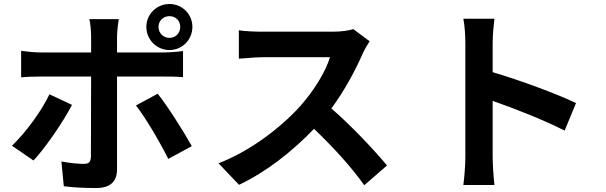

<svg xmlns="http://www.w3.org/2000/svg" viewBox="-20 -885 3040 963"><path d="M830 -634C894 -634 945 -686 945 -750C945 -814 894 -865 830 -865C766 -865 714 -814 714 -750C714 -686 766 -634 830 -634ZM830 -804C861 -804 884 -781 884 -750C884 -719 861 -695 830 -695C799 -695 775 -719 775 -750C775 -781 799 -804 830 -804ZM801 -501C828 -501 867 -501 898 -498V-629C871 -625 828 -622 800 -622H567V-702C567 -727 573 -775 576 -789H428C433 -773 437 -728 437 -702V-622H183C152 -622 117 -626 86 -630V-497C114 -500 152 -501 183 -501H437V-500C437 -453 436 -136 436 -99C435 -72 426 -63 399 -63C375 -63 331 -67 288 -75L300 49C351 56 407 58 463 58C535 58 567 24 567 -36V-501ZM662 -356C710 -295 781 -174 824 -88L942 -152C902 -224 822 -351 771 -415ZM228 -412C188 -327 107 -218 40 -154L148 -80C203 -138 296 -271 341 -359Z M1752 -739C1732 -732 1692 -726 1648 -726H1296C1267 -726 1205 -728 1178 -733V-591C1200 -591 1253 -598 1296 -598H1635C1614 -526 1553 -428 1486 -353C1393 -249 1236 -127 1076 -66L1179 42C1316 -23 1447 -126 1555 -239C1651 -147 1742 -48 1807 44L1921 -55C1862 -127 1741 -256 1642 -341C1710 -433 1764 -536 1799 -616C1808 -636 1826 -667 1834 -678Z M2869 -368C2776 -413 2587 -483 2451 -523V-670C2451 -713 2456 -756 2460 -791H2304C2311 -756 2314 -706 2314 -670V-96C2314 -57 2309 6 2304 43H2460C2455 3 2451 -67 2451 -96V-379C2558 -342 2708 -283 2812 -230Z"/></svg>

Font: Spoqa Han Sans Neo Bold
Style: Bold
Weight: 700
Designer: [Spoqa Han Sans Neo] Dong-huui Kim  Younghwa Kang  Yujin Lee  [Noto Sans] Ryoko NISHIZUKA  (kana & ideographs); Paul D. 
Foundry: Spoqa (http://www.spoqa-han-sans.com)
Version: Version 1.000